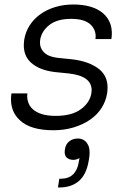

<svg xmlns="http://www.w3.org/2000/svg" viewBox="-20 -565 569 855"><path d="M218 15Q115 15 68 -30Q29 -66 29 -122Q29 -135 31 -149H102Q101 -143 101 -136Q101 -124 105 -112Q110 -94 124.5 -80Q139 -66 164.5 -57.5Q190 -49 228 -49Q300 -49 340 -78.5Q380 -108 387 -150Q388 -157 388 -164Q388 -227 285 -238L226 -244Q154 -252 116 -288Q86 -317 86 -363Q86 -375 88 -389Q94 -424 112.5 -452.5Q131 -481 159.5 -501.5Q188 -522 225.5 -533.5Q263 -545 307 -545Q350 -545 383.5 -535Q417 -525 439.5 -505.5Q462 -486 472 -457Q478 -438 478 -416Q478 -404 476 -391H405Q406 -397 406 -403Q406 -433 384 -455Q357 -481 297 -481Q234 -481 199.5 -453.5Q165 -426 159 -388Q158 -381 158 -375Q158 -351 174 -334Q193 -312 241 -307L300 -301Q379 -292 424 -255Q459 -225 459 -175Q459 -163 457 -149Q451 -113 431.5 -83Q412 -53 380.5 -31.5Q349 -10 307.5 2.5Q266 15 218 15ZM326 51.9Q355 51.9 369 74.9Q379 88.9 379 114.9Q379 127.9 376 144.9L375 150.9Q365 211.9 331.5 240.9Q298 269.9 244 269.9H238L244 230.9H251Q286 230.9 306 210.9Q326 190.9 331 154.9L334 138.9Q321 146.9 306 146.9Q288 146.9 276 135.9Q268 126.9 268 111.9Q268 105.9 269 99.9Q273 75.9 289 63.9Q305 51.9 326 51.9Z"/></svg>

Font: Sora Light
Style: Italic
Weight: 300
Designer: Jonathan Barnbrook, Juli√°n Moncada
Version: Version 1.000